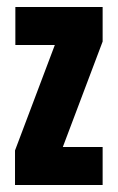

<svg xmlns="http://www.w3.org/2000/svg" viewBox="-20 -530 337 550"><path d="M23 0V-99L137 -401H24V-510H274V-411L160 -109H274V0Z"/></svg>

Font: Saira Ultra Condensed Black
Style: Regular
Weight: 900
Width: 1
Designer: Hector Gatti with collaboration of the Omnibus-Type team
Foundry: Omnibus-Type
Version: Version 1.001; ttfautohint (v1.8)